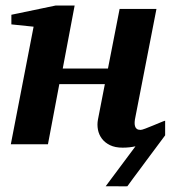

<svg xmlns="http://www.w3.org/2000/svg" viewBox="-20 -520 615 692"><path d="M575.2 -32.2 506.8 59.6Q494.1 76.7 481.9 93.3Q469.7 109.9 460 122.6Q448.7 137.7 439 151.4Q439 151.9 426.8 151.6Q414.6 151.4 399.9 151.4H360.8L468.3 7.3Q457 9.8 445.8 11Q434.6 12.2 421.9 12.2Q395 12.2 376.5 3.2Q357.9 -5.9 347.2 -20.3Q336.4 -34.7 333 -52.7Q329.6 -70.8 333 -88.9L357.9 -216.8H193.8L152.8 0H19L101.1 -423.8L21 -432.1V-466.8L180.2 -500H249L206.1 -272.9H369.1L411.1 -487.8H543.9L467.8 -97.2Q465.8 -88.4 465.3 -80.1Q464.8 -71.8 466.6 -65.4Q468.3 -59.1 473.1 -55.4Q478 -51.8 486.8 -51.8Q491.2 -51.8 503.9 -56.6Q516.6 -61.5 531 -67.4Q545.4 -73.2 558.1 -78.6Q570.8 -84 575.2 -85Z"/></svg>

Font: Charis SIL
Style: Bold Italic
Weight: 700
Italic angle: -11°
Foundry: SIL International
Version: Version 4.112